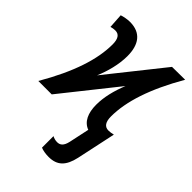

<svg xmlns="http://www.w3.org/2000/svg" viewBox="-259 -652 992 992"><g transform="rotate(45 237.0 -155.5)"><path d="M286 240C348 240 381 208 397 135L443 -80C433 -77 418 -75 408 -75C380 -75 366 -96 366 -136C366 -246 409 -378 503 -541L408 -540L165 -235C188 -289 206 -355 206 -416C206 -499 171 -551 90 -551C71 -551 46 -546 32 -541L37 -461C46 -464 58 -466 68 -466C96 -466 109 -445 109 -405C109 -296 67 -165 -29 0H69L308 -300C284 -240 269 -181 269 -125C269 -64 289 -20 332 -4L308 108C300 143 285 155 263 155C250 155 237 151 228 146V230C241 236 263 240 286 240Z"/></g></svg>

Font: Noto Sans UI Condensed Medium
Style: Italic
Weight: 500
Width: 3
Italic angle: -12°
Designer: Monotype Design Team
Foundry: Monotype Imaging Inc.
Version: Version 1.901